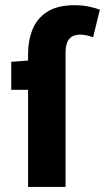

<svg xmlns="http://www.w3.org/2000/svg" viewBox="-20 -733 412 753"><path d="M90.1 0V-521.8Q90.1 -574.6 107.7 -617.9Q125.4 -661.2 165.5 -686.9Q205.7 -712.6 272.6 -712.6Q304.1 -712.6 329.9 -706.9Q355.8 -701.3 371.6 -694.9L345.1 -586.9Q317.6 -597.2 293.7 -597.2Q266.9 -597.2 252 -580.8Q237.1 -564.4 237.1 -526.1V0ZM24.1 -380.8V-490.5L98.4 -496.1H221.1V-380.8Z"/></svg>

Font: Source Sans 3
Style: Regular
Weight: 200
Designer: Paul D. Hunt
Foundry: Adobe
Version: Version 3.046;hotconv 1.0.118;makeotfexe 2.5.65603